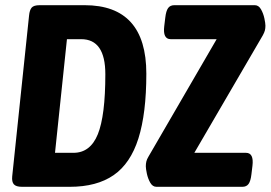

<svg xmlns="http://www.w3.org/2000/svg" viewBox="-20 -720 1043 740"><path d="M65 0Q42 0 33.5 -9.5Q25 -19 27 -40L92 -660Q94 -681 102 -690.5Q110 -700 133 -700H306Q544 -700 544 -436Q544 -283 513.5 -186.5Q483 -90 418 -45Q353 0 249 0ZM192 -131H263Q328 -131 357 -202.5Q386 -274 386 -434Q386 -569 293 -569H238ZM583 0Q568 0 559 -16Q550 -32 546 -51Q542 -70 542 -79Q542 -89 544 -97.5Q546 -106 552 -116L815 -569H638Q607 -569 613 -619L617 -652Q620 -678 628 -689Q636 -700 652 -700H962Q977 -700 986 -684Q995 -668 999 -649Q1003 -630 1003 -621Q1003 -611 1001 -603Q999 -595 993 -584L729 -131H928Q959 -131 953 -81L949 -48Q946 -22 938 -11Q930 0 914 0Z"/></svg>

Font: Asap Condensed
Style: Bold Italic
Weight: 700
Width: 3
Italic angle: -6°
Designer: Pablo Cosgaya
Foundry: Omnibus-Type
Version: Version 3.001; ttfautohint (v1.8.4.7-5d5b)